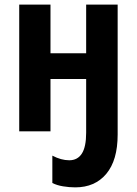

<svg xmlns="http://www.w3.org/2000/svg" viewBox="-20 -567 591 829"><path d="M488 14Q488 125 439 183.5Q390 242 305 242Q279 242 252 237.5Q225 233 206 223V105Q244 125 279 125Q315 125 333.5 96Q352 67 352 6V-226H198V0H63V-547H198V-337H352V-547H488Z"/></svg>

Font: Noto Sans Condensed
Style: Bold
Weight: 700
Width: 3
Designer: Monotype Design Team
Foundry: Monotype Imaging Inc.
Version: Version 2.013; ttfautohint (v1.8.4.7-5d5b)